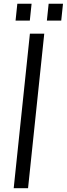

<svg xmlns="http://www.w3.org/2000/svg" viewBox="-20 -986 350 1006"><path d="M61.5 -877.9 70.8 -966.3H145.5L136.2 -877.9ZM225.6 -877.9 234.9 -966.3H310.1L300.8 -877.9ZM51.8 0 136.7 -809.6H211.9L127 0Z"/></svg>

Font: Oswald
Style: Light
Weight: 300
Designer: Vernon Adams
Foundry: Vernon Adams
Version: 3.0; ttfautohint (v0.95.6-bc232) -l 8 -r 50 -G 200 -x 0 -w "